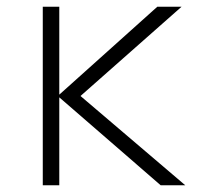

<svg xmlns="http://www.w3.org/2000/svg" viewBox="-20 -550 640 570"><path d="M107 0V-530H156V-269L447 -530H519L219 -265L530 0H457L156 -261V0Z"/></svg>

Font: Geist Mono UltraLight
Style: Regular
Weight: 200
Monospace: yes
Designer: Basement.studio, Andrés Briganti, Mateo Zaragoza
Foundry: Basement.studio, Vercel, Andrés Briganti, Guido Ferreyra, Mateo Zaragoza
Version: Version 1.400; ttfautohint (v1.8.4.7-5d5b)